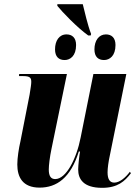

<svg xmlns="http://www.w3.org/2000/svg" viewBox="-20 -891 667 921"><path d="M403 -721H415L417 -728C400 -772 387 -832 377 -871H255V-863C278 -834 350 -759 403 -721ZM290 -603C317 -603 345 -623 345 -675C345 -710 326 -726 299 -726C264 -726 244 -696 244 -654C244 -619 262 -603 290 -603ZM479 -603C506 -603 534 -623 534 -675C534 -710 515 -726 488 -726C454 -726 433 -696 433 -654C433 -619 451 -603 479 -603ZM470 10C544 10 578 -21 608 -60L603 -67C582 -39 554 -15 528 -15C507 -15 496 -31 496 -64C496 -84 500 -114 507 -146L586 -536H428L367 -232C347 -129 297 -32 245 -32C225 -32 214 -45 214 -78C214 -98 219 -139 227 -177L301 -536H72L71 -526H91C125 -526 130 -517 130 -498C130 -486 127 -469 122 -437L78 -213C70 -179 63 -133 63 -102C63 -42 88 9 170 9C252 9 319 -38 358 -164H364C361 -152 355 -97 355 -78C355 -33 379 10 470 10Z"/></svg>

Font: Noto Serif Display Condensed ExtraBold
Style: Italic
Weight: 800
Width: 3
Italic angle: -12°
Designer: Monotype Design Team
Foundry: Monotype Imaging Inc.
Version: Version 2.009